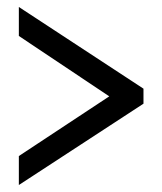

<svg xmlns="http://www.w3.org/2000/svg" viewBox="-20 -633 465 550"><path d="M34 -103V-186L293 -357L34 -530V-613L391 -379V-336Z"/></svg>

Font: Noto Serif Thai ExtraCondensed Black
Style: Regular
Weight: 900
Width: 2
Designer: Monotype Design Team
Foundry: Monotype Imaging Inc.
Version: Version 2.002; ttfautohint (v1.8.4.7-5d5b)